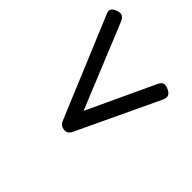

<svg xmlns="http://www.w3.org/2000/svg" viewBox="-97 -927 957 957"><g transform="rotate(-45 381.5 -449.0)"><path d="M603 -201 175 -403Q158 -411 152.5 -422Q147 -433 150 -446Q153 -461 161 -468.5Q169 -476 188 -483L706 -699Q724 -707 734 -703Q744 -699 752 -683Q762 -659 757.5 -645.5Q753 -632 732 -623L285 -440L643 -273Q661 -264 663.5 -251.5Q666 -239 657 -219Q647 -200 635 -196Q623 -192 603 -201Z"/></g></svg>

Font: Playwrite DE SAS
Style: Regular
Weight: 400
Designer: Veronika Burian, José Scaglione
Foundry: TypeTogether
Version: Version 1.002